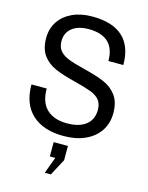

<svg xmlns="http://www.w3.org/2000/svg" viewBox="-141 -813 892 1156"><g transform="rotate(15 304.5 -234.5)"><path d="M543 -492H450Q450 -570 408.5 -608.5Q367 -647 287 -647Q221 -647 183.5 -617Q146 -587 146 -536Q146 -499 164 -476.5Q182 -454 217.5 -439.5Q253 -425 318 -409Q400 -389 449.5 -368Q499 -347 529.5 -306Q560 -265 560 -196Q560 -133 528.5 -85.5Q497 -38 439.5 -12Q382 14 305 14Q179 14 109 -50Q39 -114 39 -236H134Q134 -150 179 -107.5Q224 -65 306 -65Q382 -65 423.5 -98Q465 -131 465 -191Q465 -229 446.5 -252Q428 -275 392.5 -288.5Q357 -302 291 -319Q209 -339 160 -360.5Q111 -382 81.5 -422Q52 -462 52 -530Q52 -587 81 -631.5Q110 -676 163.5 -701Q217 -726 288 -726Q415 -726 479 -667Q543 -608 543 -492ZM292 257H254L292 154H258V65H347V154Z"/></g></svg>

Font: CST
Style: Regular
Weight: 400
Version: Version 1.00